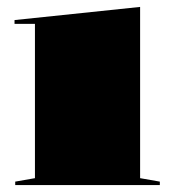

<svg xmlns="http://www.w3.org/2000/svg" viewBox="-20 -535 502 555"><path d="M24 0V-10L81 -20V-466H22V-477L385 -515V-20L442 -10V0Z"/></svg>

Font: Kalnia SemiExpanded SemiBold
Style: Regular
Weight: 600
Width: 6
Designer: Frida Medrano
Foundry: Frida Medrano
Version: Version 1.105